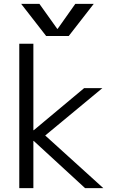

<svg xmlns="http://www.w3.org/2000/svg" viewBox="-20 -977 602 997"><path d="M80.1 0V-750H153.3V-300.8H155.3L417 -519.5H511.7L214.8 -273.4L516.6 0H421.9L155.3 -245.1H153.3V0ZM89.8 -957H184.6L277.3 -827.1H279.3L371.1 -957H466.8L336.9 -790H219.7Z"/></svg>

Font: GenEi M Gothic v2 Regular
Style: Regular
Weight: 400
Version: Version 2.0